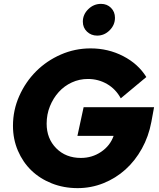

<svg xmlns="http://www.w3.org/2000/svg" viewBox="-20 -958 820 992"><path d="M762 -328Q748 -253 713 -190Q678 -127 628 -82Q578 -37 514.5 -11.5Q451 14 381 14Q309 14 247.5 -10.5Q186 -35 142 -77.5Q98 -120 72.5 -179.5Q47 -239 47 -308Q47 -389 79.5 -462Q112 -535 166.5 -589.5Q221 -644 294 -676Q367 -708 448 -708Q539 -708 616.5 -668Q694 -628 736 -560L604 -450Q578 -498 533 -524Q488 -550 434 -550Q390 -550 351 -532Q312 -514 283.5 -482.5Q255 -451 238 -409Q221 -367 221 -319Q221 -242 270.5 -192Q320 -142 398 -142Q456 -142 502.5 -173.5Q549 -205 567 -256H380L412 -404H776ZM482 -774Q451 -774 429.5 -794.5Q408 -815 408 -846Q408 -883 436 -910.5Q464 -938 502 -938Q533 -938 553.5 -917.5Q574 -897 574 -866Q574 -829 546.5 -801.5Q519 -774 482 -774Z"/></svg>

Font: Red Hat Display Black
Style: Italic
Weight: 900
Italic angle: -12°
Designer: Pentagram / MCKL
Foundry: Pentagram / MCKL
Version: Version 1.003; Red Hat Display Black Italic